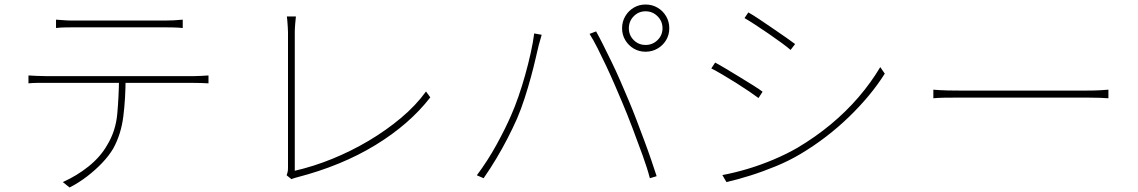

<svg xmlns="http://www.w3.org/2000/svg" viewBox="-20 -800 5040 850"><path d="M228 -713Q247 -712 263 -710.5Q279 -709 302 -709Q318 -709 359 -709Q400 -709 453 -709Q506 -709 559 -709Q612 -709 653 -709Q694 -709 710 -709Q727 -709 749 -710Q771 -711 789 -713V-676Q770 -678 748.5 -678.5Q727 -679 710 -679Q694 -679 653.5 -679Q613 -679 560 -679Q507 -679 454 -679Q401 -679 360 -679Q319 -679 304 -679Q280 -679 262 -678.5Q244 -678 228 -676ZM106 -466Q125 -465 143 -464Q161 -463 184 -463Q195 -463 233.5 -463Q272 -463 328 -463Q384 -463 448.5 -463Q513 -463 577.5 -463Q642 -463 697.5 -463Q753 -463 790.5 -463Q828 -463 838 -463Q854 -463 870.5 -464Q887 -465 903 -466V-431Q889 -432 871.5 -432.5Q854 -433 838 -433Q828 -433 790.5 -433Q753 -433 697.5 -433Q642 -433 577.5 -433Q513 -433 448.5 -433Q384 -433 328 -433Q272 -433 233.5 -433Q195 -433 184 -433Q161 -433 143.5 -433Q126 -433 106 -431ZM536 -455Q536 -365 526 -285Q516 -205 481 -142Q462 -110 432 -78.5Q402 -47 365.5 -19Q329 9 288 30L258 6Q321 -22 373 -64Q425 -106 454 -157Q492 -219 499 -294.5Q506 -370 507 -455Z M1249 -24Q1251 -29 1253 -37Q1255 -45 1255 -57Q1255 -69 1255 -112Q1255 -155 1255 -216.5Q1255 -278 1255 -346.5Q1255 -415 1255 -479Q1255 -543 1255 -591Q1255 -639 1255 -658Q1255 -666 1254 -680.5Q1253 -695 1252 -708.5Q1251 -722 1250 -727H1290Q1289 -719 1287 -696Q1285 -673 1285 -659Q1285 -642 1285 -602Q1285 -562 1285 -507.5Q1285 -453 1285 -392Q1285 -331 1285 -272Q1285 -213 1285 -163.5Q1285 -114 1285 -82Q1285 -50 1285 -44Q1368 -63 1451.5 -97Q1535 -131 1612.5 -177Q1690 -223 1755.5 -278Q1821 -333 1866 -395L1885 -369Q1793 -250 1642.5 -158Q1492 -66 1295 -15Q1289 -14 1282.5 -11.5Q1276 -9 1270 -7Z M2764 -675Q2764 -644 2785.5 -622.5Q2807 -601 2838 -601Q2869 -601 2891 -622.5Q2913 -644 2913 -675Q2913 -706 2891 -728Q2869 -750 2838 -750Q2807 -750 2785.5 -728Q2764 -706 2764 -675ZM2734 -675Q2734 -704 2748 -728Q2762 -752 2785.5 -766Q2809 -780 2838 -780Q2867 -780 2891 -766Q2915 -752 2929 -728Q2943 -704 2943 -675Q2943 -646 2929 -622.5Q2915 -599 2891 -585Q2867 -571 2838 -571Q2809 -571 2785.5 -585Q2762 -599 2748 -622.5Q2734 -646 2734 -675ZM2243 -290Q2259 -326 2275 -372Q2291 -418 2305 -468Q2319 -518 2329.5 -565.5Q2340 -613 2345 -652L2378 -646Q2376 -638 2374 -631.5Q2372 -625 2370 -617.5Q2368 -610 2365 -600Q2360 -580 2351.5 -542.5Q2343 -505 2330.5 -459Q2318 -413 2302.5 -365Q2287 -317 2269 -275Q2250 -232 2227 -187.5Q2204 -143 2177.5 -98.5Q2151 -54 2121 -11L2091 -24Q2139 -88 2178.5 -160Q2218 -232 2243 -290ZM2735 -346Q2719 -384 2701 -425.5Q2683 -467 2663.5 -508.5Q2644 -550 2625.5 -586.5Q2607 -623 2590 -650L2619 -661Q2633 -636 2650.5 -601Q2668 -566 2687.5 -526Q2707 -486 2726 -442.5Q2745 -399 2763 -356Q2780 -316 2797.5 -270Q2815 -224 2832 -178.5Q2849 -133 2863 -92Q2877 -51 2887 -20L2857 -11Q2846 -54 2825 -112Q2804 -170 2780.5 -232Q2757 -294 2735 -346Z M3293 -745Q3313 -734 3342 -714.5Q3371 -695 3402.5 -673.5Q3434 -652 3460.5 -633.5Q3487 -615 3500 -605L3480 -579Q3465 -592 3439 -611Q3413 -630 3382.5 -651Q3352 -672 3323.5 -690.5Q3295 -709 3276 -720ZM3178 -25Q3232 -35 3290.5 -52.5Q3349 -70 3405.5 -94Q3462 -118 3509 -145Q3590 -193 3658 -249.5Q3726 -306 3781 -370Q3836 -434 3877 -503L3897 -474Q3836 -377 3739 -283Q3642 -189 3525 -119Q3475 -89 3417 -65Q3359 -41 3302 -23Q3245 -5 3196 6ZM3146 -523Q3165 -513 3195 -495Q3225 -477 3257 -457.5Q3289 -438 3316 -421Q3343 -404 3356 -394L3338 -366Q3322 -378 3295.5 -396Q3269 -414 3238 -433.5Q3207 -453 3178 -470Q3149 -487 3129 -497Z M4112 -403Q4124 -402 4140 -401Q4156 -400 4178 -399.5Q4200 -399 4230 -399Q4236 -399 4266.5 -399Q4297 -399 4343 -399Q4389 -399 4443.5 -399Q4498 -399 4553.5 -399Q4609 -399 4658 -399Q4707 -399 4741.5 -399Q4776 -399 4789 -399Q4829 -399 4851.5 -400.5Q4874 -402 4887 -403V-365Q4874 -366 4849.5 -367Q4825 -368 4790 -368Q4777 -368 4742 -368Q4707 -368 4658.5 -368Q4610 -368 4554.5 -368Q4499 -368 4444.5 -368Q4390 -368 4344 -368Q4298 -368 4267.5 -368Q4237 -368 4230 -368Q4190 -368 4160.5 -367.5Q4131 -367 4112 -365Z"/></svg>

Font: Noto Sans SC Thin Thin
Style: Regular
Weight: 250
Version: Version 2.004-H2;hotconv 1.0.118;makeotfexe 2.5.65603